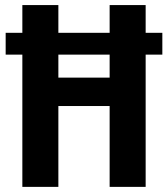

<svg xmlns="http://www.w3.org/2000/svg" viewBox="-20 -729 655 749"><path d="M613.3 -601V-515.9H548.2V0H407.7V-315.4H207.7V0H67.2V-515.9H2.1V-601H67.2V-709.2H207.7V-601H407.7V-709.2H548.2V-601ZM207.7 -426.2H407.7V-515.9H207.7Z"/></svg>

Font: Fira Code SemiBold
Style: Regular
Weight: 600
Designer: Carrois Corporate, Edenspiekermann AG, Nikita Prokopov
Foundry: Carrois Corporate, Edenspiekermann AG, Nikita Prokopov
Version: Version 6.002